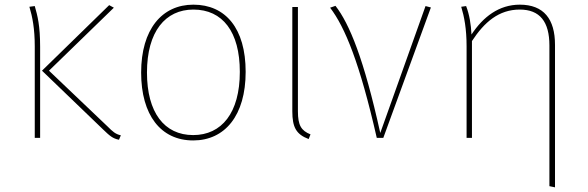

<svg xmlns="http://www.w3.org/2000/svg" viewBox="-20 -591 2521 823"><path d="M468 -558 448 -569 160 -288 423 -35C449 -10 463 3 490 8L498 -11C475 -16 463 -27 441 -49L190 -288ZM129 -565 106 -562C119 -519 129 -468 129 -392V0H152V-390C152 -482 141 -523 129 -565Z M809 -571C674 -571 585 -465 585 -280C585 -98 669 11 808 11C944 11 1033 -96 1033 -283C1033 -469 947 -571 809 -571ZM809 -550C934 -550 1008 -455 1008 -283C1008 -107 930 -12 808 -12C684 -12 610 -109 610 -280C610 -456 689 -550 809 -550Z M1257 -561H1233V-114C1233 -45 1250 -15 1303 5L1311 -15C1271 -31 1257 -54 1257 -114Z M1418 -566 1395 -558C1459 -474 1522 -321 1595 0H1623L1827 -559L1804 -565L1610 -21C1540 -338 1478 -489 1418 -566Z M2208 -571C2119 -571 2051 -519 2001 -443C1999 -486 1992 -529 1978 -565L1957 -562C1970 -519 1980 -468 1980 -392V0H2003V-415C2056 -496 2118 -550 2208 -550C2294 -550 2335 -498 2335 -396V207L2359 212V-399C2359 -509 2311 -571 2208 -571Z"/></svg>

Font: Glow Sans SC Normal Thin
Style: Regular
Weight: 100
Designer: Ryoko NISHIZUKA (kana, bopomofo & ideographs); Paul D. Hunt (Latin, Greek & Cyrillic); Sandoll Communications, Soo-young
Version: Version 0.93